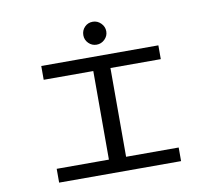

<svg xmlns="http://www.w3.org/2000/svg" viewBox="-86 -910 1171 1014"><g transform="rotate(-10 500.0 -403.0)"><path d="M151 0V-74H431V-549H165V-623H793V-549H523V-73H805V0ZM473 -683Q448 -683 430 -701Q412 -719 412 -744Q412 -770 429.5 -788Q447 -806 473 -806Q498 -806 516.5 -787.5Q535 -769 535 -744Q535 -719 516.5 -701Q498 -683 473 -683Z"/></g></svg>

Font: Inconsolata UltraExpanded Thin
Style: Regular
Weight: 100
Width: 9
Monospace: yes
Designer: Raph Levien, Cyreal, Brenton Simpson
Foundry: Raph Levien, Cyreal, Google
Version: Version 3.100; ttfautohint (v1.8.4.7-5d5b)